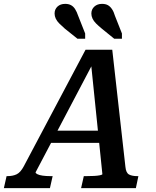

<svg xmlns="http://www.w3.org/2000/svg" viewBox="-75 -972 805 992"><path d="M190 -297H457L454 -234H166ZM394 -657 410 -654 109 -82Q108 -77 118 -72Q128 -67 145.5 -64.5Q163 -62 185 -62H197L183 0H-55L-41 -62H-36Q-9 -62 11 -71.5Q31 -81 48 -113L367 -715H505L573 -110Q576 -79 591.5 -70.5Q607 -62 635 -62H640L627 0H344L358 -62H371Q393 -62 411.5 -63Q430 -64 441.5 -66.5Q453 -69 454 -72ZM329 -890 365 -799V-772H325L260 -824Q243 -839 231 -851Q219 -863 213 -876Q207 -889 207 -902Q207 -924 222 -938Q237 -952 262 -952Q279 -952 291.5 -945.5Q304 -939 313 -925Q322 -911 329 -890ZM519 -890 555 -799V-772H515L451 -824Q433 -839 421 -851Q409 -863 403 -876Q397 -889 397 -902Q397 -924 412.5 -938Q428 -952 452 -952Q470 -952 482 -945.5Q494 -939 503.5 -925Q513 -911 519 -890Z"/></svg>

Font: Roboto Serif 20pt Medium
Style: Italic
Weight: 500
Italic angle: -10°
Version: Version 1.008